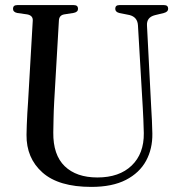

<svg xmlns="http://www.w3.org/2000/svg" viewBox="-20 -720 699 753"><path d="M540 -296.5 521 -621Q519 -653 488 -661L448 -669Q432 -673 432 -685.5Q432 -700 448 -700H623.5Q639.5 -700 639.5 -685.5Q639.5 -673.5 622.5 -669L587.5 -660.5Q554 -652 556.5 -619L573 -299Q574.5 -273 575.8 -248Q577 -223 577.5 -196.5Q578.5 -136.5 552.8 -89.2Q527 -42 473.8 -14.5Q420.5 13 338 13Q210 13 146.5 -43.5Q83 -100 84 -191.5Q84 -206.5 85 -229.2Q86 -252 87.2 -276.2Q88.5 -300.5 90 -319L108.5 -639.5Q109.5 -659 87 -663.5L48 -669Q31 -672.5 31 -685.5Q31 -700 47.5 -700H269.5Q286 -700 286 -685.5Q286 -673 269.5 -669.5L231.5 -663.5Q212 -660 211 -639.5L192.5 -320.5Q190.5 -284 190 -253.8Q189.5 -223.5 189 -200.5Q188 -112.5 233.8 -68.2Q279.5 -24 362 -24Q448 -24 496.5 -70.8Q545 -117.5 544 -198Q543.5 -229 542.2 -252.2Q541 -275.5 540 -296.5Z"/></svg>

Font: Fraunces 144pt Soft
Style: Regular
Weight: 400
Version: Version 1.000;[0bf87f6ff]